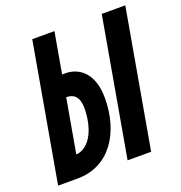

<svg xmlns="http://www.w3.org/2000/svg" viewBox="-126 -801 856 909"><g transform="rotate(-20 302.0 -346.5)"><path d="M13.2 0H111.3C272.9 0 363.3 -139.2 363.3 -314.5C363.3 -437.5 298.8 -488.3 226.1 -488.3C221.2 -488.3 215.8 -488.3 210.9 -487.8L247.1 -693.4H135.3ZM363.3 0H481.9L604 -693.4H485.4ZM144.5 -108.9 192.4 -380.4C192.4 -380.4 192.4 -380.4 192.4 -380.4C229 -380.4 255.9 -360.8 255.9 -303.2C255.9 -210.9 220.7 -116.2 144.5 -108.9Z"/></g></svg>

Font: Cascadia Mono PL SemiBold
Style: Italic
Weight: 600
Italic angle: -10°
Monospace: yes
Designer: Aaron Bell
Foundry: Saja Typeworks
Version: Version 2404.023